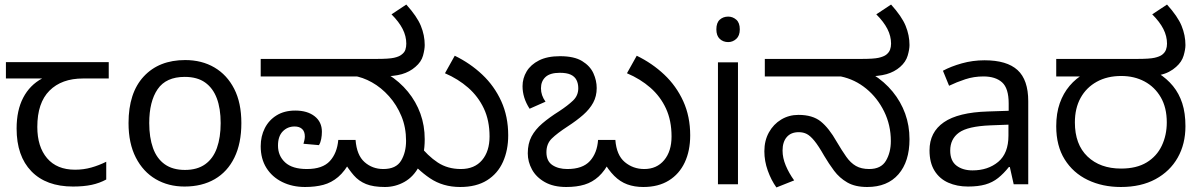

<svg xmlns="http://www.w3.org/2000/svg" viewBox="-20 -810 5272 844"><path d="M301 10Q183 10 118 -57Q53 -124 53 -245Q53 -325 82 -380.5Q111 -436 165 -465H6V-537H458V-465H345Q251 -465 197.5 -411.5Q144 -358 144 -252Q144 -165 187 -114.5Q230 -64 310 -64Q347 -64 381 -73.5Q415 -83 447 -99V-21Q418 -5 383 2.5Q348 10 301 10Z M1041 -269Q1041 -180 1010.5 -117.5Q980 -55 924 -22.5Q868 10 791 10Q720 10 664.5 -22.5Q609 -55 577 -117.5Q545 -180 545 -269Q545 -402 612 -474Q679 -546 794 -546Q867 -546 922.5 -513.5Q978 -481 1009.5 -419.5Q1041 -358 1041 -269ZM636 -269Q636 -206 652.5 -159.5Q669 -113 704 -88Q739 -63 793 -63Q847 -63 882 -88Q917 -113 933.5 -159.5Q950 -206 950 -269Q950 -333 933 -378Q916 -423 881.5 -447.5Q847 -472 792 -472Q710 -472 673 -418Q636 -364 636 -269Z M1321 12Q1265 12 1220.5 -10Q1176 -32 1151 -72Q1126 -112 1126 -167Q1126 -211 1144 -246.5Q1162 -282 1196 -303Q1230 -324 1278 -324Q1331 -324 1363 -299Q1395 -274 1395 -231Q1395 -215 1392 -199Q1389 -183 1382 -172L1314 -178Q1316 -184 1318 -193.5Q1320 -203 1320 -210Q1320 -232 1308 -243Q1296 -254 1275 -254Q1244 -254 1223 -232.5Q1202 -211 1202 -170Q1202 -125 1233.5 -96Q1265 -67 1329 -67Q1398 -67 1430 -102Q1462 -137 1467 -195H1543Q1548 -128 1582.5 -97.5Q1617 -67 1665 -67Q1721 -67 1743 -103.5Q1765 -140 1765 -191Q1765 -250 1744.5 -299.5Q1724 -349 1690 -387Q1656 -425 1615 -448Q1574 -471 1533 -477L1686 -483Q1737 -451 1773 -407Q1809 -363 1828 -310.5Q1847 -258 1847 -198Q1847 -126 1822.5 -79.5Q1798 -33 1758 -10.5Q1718 12 1672 12Q1621 12 1589 -1Q1557 -14 1535 -39.5Q1513 -65 1491 -101L1522 -105Q1496 -57 1466.5 -32Q1437 -7 1401.5 2.5Q1366 12 1321 12ZM1126 -474V-551H1636Q1690 -551 1712 -556Q1734 -561 1744 -569Q1758 -579 1762 -591.5Q1766 -604 1766 -618Q1766 -651 1750 -682.5Q1734 -714 1701 -747L1766 -790Q1813 -738 1830 -696.5Q1847 -655 1847 -612Q1847 -593 1839.5 -565.5Q1832 -538 1806 -516Q1781 -494 1746.5 -484Q1712 -474 1654 -474ZM2003 12Q1927 12 1870 -26.5Q1813 -65 1768 -123L1819 -177Q1861 -124 1904.5 -95.5Q1948 -67 2006 -67Q2066 -67 2099 -106Q2132 -145 2132 -210Q2132 -280 2107 -333Q2082 -386 2038 -424.5Q1994 -463 1936 -488L1979 -565Q2047 -532 2100 -482Q2153 -432 2183.5 -365Q2214 -298 2214 -215Q2214 -150 2191 -98.5Q2168 -47 2121 -17.5Q2074 12 2003 12Z M2808 12Q2769 12 2737.5 0.5Q2706 -11 2680 -37Q2654 -63 2630 -105L2662 -104Q2639 -59 2611.5 -34Q2584 -9 2549.5 1.5Q2515 12 2469 12Q2413 12 2375 -9.5Q2337 -31 2318.5 -65Q2300 -99 2300 -136Q2300 -179 2316.5 -210Q2333 -241 2364 -267.5Q2395 -294 2438 -321Q2476 -346 2499 -368Q2522 -390 2522 -422Q2522 -443 2514 -458.5Q2506 -474 2488.5 -482Q2471 -490 2441 -490Q2398 -490 2378 -471.5Q2358 -453 2358 -422Q2358 -406 2363 -391.5Q2368 -377 2378 -363L2308 -332Q2292 -357 2284.5 -381.5Q2277 -406 2277 -431Q2277 -466 2295 -496Q2313 -526 2349.5 -544.5Q2386 -563 2442 -563Q2504 -563 2539 -541.5Q2574 -520 2588.5 -488Q2603 -456 2603 -423Q2603 -387 2587.5 -358.5Q2572 -330 2543.5 -305Q2515 -280 2475 -254Q2429 -224 2405.5 -201Q2382 -178 2382 -141Q2382 -102 2408 -84.5Q2434 -67 2474 -67Q2541 -67 2573 -102Q2605 -137 2609 -195H2685Q2690 -128 2726.5 -97.5Q2763 -67 2812 -67Q2867 -67 2899.5 -106Q2932 -145 2932 -210Q2932 -280 2907.5 -333Q2883 -386 2839 -424.5Q2795 -463 2736 -488L2779 -565Q2847 -532 2900 -482Q2953 -432 2983.5 -365Q3014 -298 3014 -215Q3014 -147 2990 -96Q2966 -45 2920 -16.5Q2874 12 2808 12Z M3224 -536V0H3136V-536ZM3181 -737Q3201 -737 3216.5 -723.5Q3232 -710 3232 -681Q3232 -653 3216.5 -639Q3201 -625 3181 -625Q3159 -625 3144 -639Q3129 -653 3129 -681Q3129 -710 3144 -723.5Q3159 -737 3181 -737Z M3792 12Q3739 12 3704.5 -8Q3670 -28 3646.5 -59.5Q3623 -91 3603 -125Q3578 -169 3560 -191Q3542 -213 3526.5 -221Q3511 -229 3491 -229Q3457 -229 3438.5 -207.5Q3420 -186 3420 -148Q3420 -116 3434 -82.5Q3448 -49 3471 -17L3393 14Q3370 -18 3355 -60Q3340 -102 3340 -145Q3340 -192 3360 -228Q3380 -264 3414 -284.5Q3448 -305 3490 -305Q3552 -305 3588 -276Q3624 -247 3658 -187Q3681 -148 3700 -121Q3719 -94 3742.5 -80.5Q3766 -67 3801 -67Q3853 -67 3874.5 -103.5Q3896 -140 3896 -190Q3896 -260 3866.5 -320Q3837 -380 3787.5 -420.5Q3738 -461 3676 -474H3342V-551H3767Q3821 -551 3842.5 -556Q3864 -561 3875 -569Q3888 -579 3892.5 -591.5Q3897 -604 3897 -618Q3897 -651 3881 -682.5Q3865 -714 3832 -747L3897 -790Q3944 -738 3961 -696.5Q3978 -655 3978 -612Q3978 -593 3970 -565.5Q3962 -538 3937 -516Q3912 -494 3877 -484Q3842 -474 3784 -474H3760L3817 -483Q3868 -451 3904 -407Q3940 -363 3959 -310.5Q3978 -258 3978 -198Q3978 -100 3929.5 -44Q3881 12 3792 12Z M4308 -545Q4406 -545 4453 -502Q4500 -459 4500 -365V0H4436L4419 -76H4415Q4392 -47 4367.5 -27.5Q4343 -8 4311.5 1Q4280 10 4235 10Q4187 10 4148.5 -7Q4110 -24 4088 -59.5Q4066 -95 4066 -149Q4066 -229 4129 -272.5Q4192 -316 4323 -320L4414 -323V-355Q4414 -422 4385 -448Q4356 -474 4303 -474Q4261 -474 4223 -461.5Q4185 -449 4152 -433L4125 -499Q4160 -518 4208 -531.5Q4256 -545 4308 -545ZM4334 -259Q4234 -255 4195.5 -227Q4157 -199 4157 -148Q4157 -103 4184.5 -82Q4212 -61 4255 -61Q4323 -61 4368 -98.5Q4413 -136 4413 -214V-262Z M4907 12Q4826 12 4761.5 -19Q4697 -50 4660 -109.5Q4623 -169 4623 -255Q4623 -312 4638.5 -356Q4654 -400 4682 -433Q4710 -466 4749 -488L4767 -474H4623V-551H4979Q5033 -551 5055 -556Q5077 -561 5088 -569Q5101 -579 5105.5 -591.5Q5110 -604 5110 -618Q5110 -651 5094 -682.5Q5078 -714 5045 -747L5110 -790Q5157 -738 5174 -696.5Q5191 -655 5191 -612Q5191 -593 5183 -565.5Q5175 -538 5150 -516Q5137 -504 5119 -494.5Q5101 -485 5077 -480L5072 -488Q5110 -464 5136.5 -431.5Q5163 -399 5177 -356Q5191 -313 5191 -255Q5191 -177 5157 -117Q5123 -57 5059.5 -22.5Q4996 12 4907 12ZM4908 -69Q4976 -69 5020.5 -96Q5065 -123 5087 -169.5Q5109 -216 5109 -272Q5109 -337 5082.5 -382.5Q5056 -428 5011 -452Q4966 -476 4909 -476Q4847 -476 4801 -450.5Q4755 -425 4730 -379.5Q4705 -334 4705 -272Q4705 -175 4760.5 -122Q4816 -69 4908 -69Z"/></svg>

Font: kannada115
Style: Book
Weight: 400
Designer: Jelle Bosma - Monotype Design Team
Foundry: Monotype Imaging Inc.
Version: Version 2.003